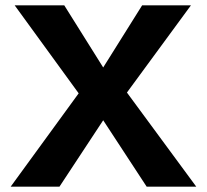

<svg xmlns="http://www.w3.org/2000/svg" viewBox="-20 -700 776 720"><path d="M530 0 367 -249 203 0H20L275 -350L35 -680H221L367 -447L513 -680H696L456 -353L716 0Z"/></svg>

Font: Martel Sans ExtraBold
Style: Regular
Weight: 800
Designer: Dan Reynolds and Mathieu Réguer
Foundry: Dan Reynolds and Mathieu Réguer
Version: Version 1.002; ttfautohint (v1.1) -l 5 -r 5 -G 72 -x 0 -D la